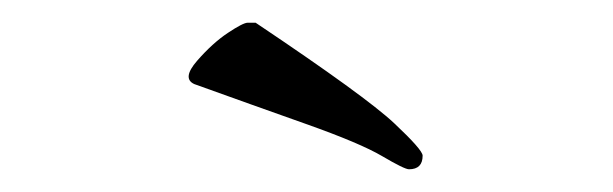

<svg xmlns="http://www.w3.org/2000/svg" viewBox="-20 -728 540 169"><path d="M352 -591Q352 -579 340 -579Q336 -579 316.5 -590.5Q297 -602 249 -619Q201 -636 151 -654Q140 -659 153.5 -674.5Q167 -690 180.5 -699Q194 -708 198 -708H205Q302 -643 327 -619.5Q352 -596 352 -591ZM151 -654Z"/></svg>

Font: LXGW WenKai Light
Style: Regular
Weight: 300
Designer: LXGW / Fontworks Inc.
Foundry: LXGW / Fontworks Inc.
Version: Version 1.501; October 10, 2024